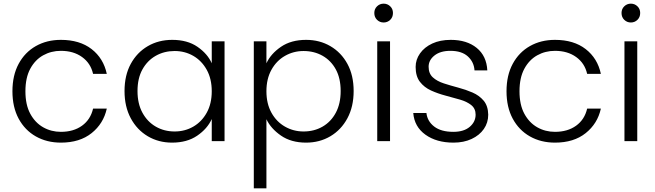

<svg xmlns="http://www.w3.org/2000/svg" viewBox="-20 -772 3584 1050"><path d="M48 -273Q48 -360 82 -423Q116 -486 176 -520Q236 -554 313 -554Q416 -554 481 -503.5Q546 -453 564 -368H489Q476 -426 429 -460Q382 -494 313 -494Q260 -494 216 -469.5Q172 -445 145.5 -396Q119 -347 119 -273Q119 -199 145.5 -150Q172 -101 216 -76Q260 -51 313 -51Q382 -51 428.5 -84.5Q475 -118 489 -178H564Q546 -96 481 -44Q416 8 313 8Q236 8 176 -26Q116 -60 82 -123Q48 -186 48 -273Z M661 -274Q661 -360 695 -422.5Q729 -485 788 -519.5Q847 -554 922 -554Q1005 -554 1060 -516Q1115 -478 1138 -426V-546H1208V0H1138V-121Q1114 -68 1058.5 -30Q1003 8 921 8Q847 8 788 -27Q729 -62 695 -125.5Q661 -189 661 -274ZM1138 -273Q1138 -341 1110.5 -390.5Q1083 -440 1037 -466.5Q991 -493 935 -493Q878 -493 832 -467Q786 -441 759 -392.5Q732 -344 732 -274Q732 -205 759 -155.5Q786 -106 832 -79.5Q878 -53 935 -53Q991 -53 1037 -79.5Q1083 -106 1110.5 -155.5Q1138 -205 1138 -273Z M1437 -426Q1461 -478 1516.5 -516Q1572 -554 1654 -554Q1728 -554 1787 -519.5Q1846 -485 1880 -422.5Q1914 -360 1914 -274Q1914 -189 1880 -125.5Q1846 -62 1787 -27Q1728 8 1654 8Q1572 8 1516.5 -30.5Q1461 -69 1437 -120V258H1368V-546H1437ZM1843 -274Q1843 -344 1816.5 -392.5Q1790 -441 1744 -467Q1698 -493 1640 -493Q1585 -493 1538.5 -466.5Q1492 -440 1464.5 -390.5Q1437 -341 1437 -273Q1437 -205 1464.5 -155.5Q1492 -106 1538.5 -79.5Q1585 -53 1640 -53Q1698 -53 1744 -79.5Q1790 -106 1816.5 -155.5Q1843 -205 1843 -274Z M2078 -649Q2057 -649 2042 -663.5Q2027 -678 2027 -701Q2027 -723 2042 -737.5Q2057 -752 2078 -752Q2099 -752 2114 -737.5Q2129 -723 2129 -701Q2129 -678 2114 -663.5Q2099 -649 2078 -649ZM2043 -546H2113V0H2043Z M2460 8Q2367 8 2306.5 -35.5Q2246 -79 2240 -154H2312Q2317 -109 2354.5 -80Q2392 -51 2459 -51Q2517 -51 2549 -78.5Q2581 -106 2581 -145Q2581 -178 2557.5 -197Q2534 -216 2496.5 -227Q2459 -238 2417 -249Q2375 -260 2337.5 -277Q2300 -294 2276.5 -324.5Q2253 -355 2253 -406Q2253 -446 2277 -480Q2301 -514 2344 -534Q2387 -554 2445 -554Q2533 -554 2587 -510Q2641 -466 2645 -387H2575Q2572 -433 2538.5 -463.5Q2505 -494 2443 -494Q2388 -494 2356 -468.5Q2324 -443 2324 -407Q2324 -370 2347 -349Q2370 -328 2407 -316Q2444 -304 2485.5 -293Q2527 -282 2564 -266Q2601 -250 2625 -221.5Q2649 -193 2650 -145Q2650 -101 2626 -66.5Q2602 -32 2559 -12Q2516 8 2460 8Z M2750 -273Q2750 -360 2784 -423Q2818 -486 2878 -520Q2938 -554 3015 -554Q3118 -554 3183 -503.5Q3248 -453 3266 -368H3191Q3178 -426 3131 -460Q3084 -494 3015 -494Q2962 -494 2918 -469.5Q2874 -445 2847.5 -396Q2821 -347 2821 -273Q2821 -199 2847.5 -150Q2874 -101 2918 -76Q2962 -51 3015 -51Q3084 -51 3130.5 -84.5Q3177 -118 3191 -178H3266Q3248 -96 3183 -44Q3118 8 3015 8Q2938 8 2878 -26Q2818 -60 2784 -123Q2750 -186 2750 -273Z M3430 -649Q3409 -649 3394 -663.5Q3379 -678 3379 -701Q3379 -723 3394 -737.5Q3409 -752 3430 -752Q3451 -752 3466 -737.5Q3481 -723 3481 -701Q3481 -678 3466 -663.5Q3451 -649 3430 -649ZM3395 -546H3465V0H3395Z"/></svg>

Font: Poppins Light
Style: Regular
Weight: 300
Designer: Ninad Kale (Devanagari), Jonny Pinhorn (Latin)
Version: Version 5.002